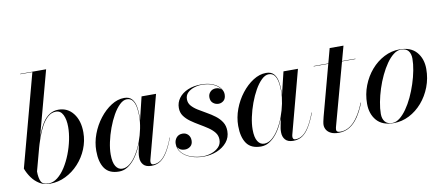

<svg xmlns="http://www.w3.org/2000/svg" viewBox="-68 -1013 2968 1287"><g transform="rotate(-10 1416.5 -370.0)"><path d="M183.5 10Q143 10 112.5 -8.8Q82 -27.5 60.8 -57.2Q39.5 -87 27.5 -120L196 -747.5H113.5V-750H290L111 -86Q111 -43.5 122.5 -18.5Q134 6.5 174 6.5Q206 6.5 235.2 -16.5Q264.5 -39.5 288.8 -77.5Q313 -115.5 331 -161.8Q349 -208 358.8 -255.5Q368.5 -303 368.5 -344Q368.5 -395 352.5 -427Q336.5 -459 305 -459Q275 -459 250.8 -438.2Q226.5 -417.5 207.5 -383Q188.5 -348.5 173.8 -306.8Q159 -265 147.5 -223H145Q160 -279.5 177.2 -325Q194.5 -370.5 215.2 -402.8Q236 -435 262.8 -452Q289.5 -469 323 -469Q386 -469 424.2 -419.8Q462.5 -370.5 462.5 -290.5Q462.5 -232 440.2 -178Q418 -124 379.2 -81.8Q340.5 -39.5 290.2 -14.8Q240 10 183.5 10Z M653.5 10Q586 10 556 -33Q526 -76 526 -152.5Q526 -210 547 -266.2Q568 -322.5 603.8 -368.5Q639.5 -414.5 683 -442.2Q726.5 -470 771 -470Q806 -470 823.5 -450Q841 -430 846.8 -398.2Q852.5 -366.5 852.5 -331.5Q852.5 -300.5 846.2 -263.5Q840 -226.5 828 -188.2Q816 -150 799 -114.5Q782 -79 759.8 -51Q737.5 -23 711 -6.5Q684.5 10 653.5 10ZM678 -5Q705.5 -5 731 -26.2Q756.5 -47.5 778.2 -82.8Q800 -118 816 -161Q832 -204 841 -248.5Q850 -293 850 -331.5Q850 -367 844.5 -395.5Q839 -424 825.5 -441Q812 -458 787 -458Q763 -458 738.5 -434.5Q714 -411 692.2 -372.8Q670.5 -334.5 653.5 -288.2Q636.5 -242 626.8 -196Q617 -150 617 -112Q617 -57.5 633.8 -31.2Q650.5 -5 678 -5ZM873.5 10Q836 10 818.8 -9.8Q801.5 -29.5 801.5 -60.5Q801.5 -69.5 802 -76.5Q802.5 -83.5 803.5 -88.5L816 -154.5L838.5 -229.5L851.5 -307L888.5 -460H987L873 -31.5Q871 -24 871 -16Q871 -8 875.2 -2.8Q879.5 2.5 889.5 2.5Q914.5 2.5 937 -12.5Q959.5 -27.5 981.5 -62.2Q1003.5 -97 1026 -155.5L1028 -154.5Q1006 -98 983.8 -61.5Q961.5 -25 935.2 -7.5Q909 10 873.5 10Z M1229.5 10Q1184.5 10 1145.5 -3.8Q1106.5 -17.5 1082.5 -43.8Q1058.5 -70 1058.5 -107Q1058.5 -131 1073.5 -148.8Q1088.5 -166.5 1115 -166.5Q1138 -166.5 1152.8 -151Q1167.5 -135.5 1167.5 -111Q1167.5 -85 1151.2 -71.8Q1135 -58.5 1113.5 -58.5Q1098.5 -58.5 1086.2 -63.8Q1074 -69 1066.8 -79.8Q1059.5 -90.5 1059.5 -107H1061.5Q1061.5 -69.5 1085 -44.2Q1108.5 -19 1146.5 -6Q1184.5 7 1226.5 7Q1254 7 1283 -2.8Q1312 -12.5 1332.2 -32.8Q1352.5 -53 1352.5 -84Q1352.5 -112 1336 -133Q1319.5 -154 1293 -171.8Q1266.5 -189.5 1236.8 -206.8Q1207 -224 1180.5 -243Q1154 -262 1137.5 -285.2Q1121 -308.5 1121 -340Q1121 -377 1143 -406.5Q1165 -436 1204.2 -452.8Q1243.5 -469.5 1295 -469.5Q1342.5 -469.5 1374.8 -455.5Q1407 -441.5 1423.2 -420.2Q1439.5 -399 1439.5 -377.5Q1439.5 -348.5 1424 -335Q1408.5 -321.5 1389 -321.5Q1368 -321.5 1351.5 -335Q1335 -348.5 1335 -375Q1335 -396.5 1349.8 -411.5Q1364.5 -426.5 1387.5 -426.5Q1410.5 -426.5 1424.5 -412.8Q1438.5 -399 1438.5 -377.5H1436.5Q1436.5 -399 1420.2 -419.5Q1404 -440 1373.5 -453.2Q1343 -466.5 1298.5 -466.5Q1273 -466.5 1246.5 -458Q1220 -449.5 1202.2 -432.2Q1184.5 -415 1184.5 -387.5Q1184.5 -362 1201 -343Q1217.5 -324 1243.8 -307.8Q1270 -291.5 1299.5 -275Q1329 -258.5 1355.2 -238.8Q1381.5 -219 1398 -193.2Q1414.5 -167.5 1414.5 -132Q1414.5 -88 1388.2 -56.2Q1362 -24.5 1319.8 -7.2Q1277.5 10 1229.5 10Z M1619.5 10Q1552 10 1522 -33Q1492 -76 1492 -152.5Q1492 -210 1513 -266.2Q1534 -322.5 1569.8 -368.5Q1605.5 -414.5 1649 -442.2Q1692.5 -470 1737 -470Q1772 -470 1789.5 -450Q1807 -430 1812.8 -398.2Q1818.5 -366.5 1818.5 -331.5Q1818.5 -300.5 1812.2 -263.5Q1806 -226.5 1794 -188.2Q1782 -150 1765 -114.5Q1748 -79 1725.8 -51Q1703.5 -23 1677 -6.5Q1650.5 10 1619.5 10ZM1644 -5Q1671.5 -5 1697 -26.2Q1722.5 -47.5 1744.2 -82.8Q1766 -118 1782 -161Q1798 -204 1807 -248.5Q1816 -293 1816 -331.5Q1816 -367 1810.5 -395.5Q1805 -424 1791.5 -441Q1778 -458 1753 -458Q1729 -458 1704.5 -434.5Q1680 -411 1658.2 -372.8Q1636.5 -334.5 1619.5 -288.2Q1602.5 -242 1592.8 -196Q1583 -150 1583 -112Q1583 -57.5 1599.8 -31.2Q1616.5 -5 1644 -5ZM1839.5 10Q1802 10 1784.8 -9.8Q1767.5 -29.5 1767.5 -60.5Q1767.5 -69.5 1768 -76.5Q1768.5 -83.5 1769.5 -88.5L1782 -154.5L1804.5 -229.5L1817.5 -307L1854.5 -460H1953L1839 -31.5Q1837 -24 1837 -16Q1837 -8 1841.2 -2.8Q1845.5 2.5 1855.5 2.5Q1880.5 2.5 1903 -12.5Q1925.5 -27.5 1947.5 -62.2Q1969.5 -97 1992 -155.5L1994 -154.5Q1972 -98 1949.8 -61.5Q1927.5 -25 1901.2 -7.5Q1875 10 1839.5 10Z M2149 10Q2116 10 2095.8 0Q2075.5 -10 2066 -26Q2056.5 -42 2056.5 -59.5Q2056.5 -68.5 2059.5 -83.5Q2062.5 -98.5 2066.5 -113.5L2186.5 -560H2280.5L2138 -38Q2136.5 -33 2135 -26.2Q2133.5 -19.5 2133.5 -12.5Q2133.5 4.5 2161.5 4.5Q2185 4.5 2207.5 -5.5Q2230 -15.5 2251 -36.2Q2272 -57 2291.2 -88.8Q2310.5 -120.5 2327.5 -163.5L2330 -163Q2308 -107 2281.8 -68.5Q2255.5 -30 2222.8 -10Q2190 10 2149 10ZM2060 -457.5V-460H2344V-457.5Z M2523 10Q2445.5 10 2407 -34.5Q2368.5 -79 2368.5 -149Q2368.5 -213.5 2391 -271.5Q2413.5 -329.5 2452 -374Q2490.5 -418.5 2540.5 -444.2Q2590.5 -470 2645 -470Q2722.5 -470 2761.2 -424.8Q2800 -379.5 2800 -310Q2800 -245.5 2777.8 -187.8Q2755.5 -130 2717 -85.5Q2678.5 -41 2628.5 -15.5Q2578.5 10 2523 10ZM2513.5 7.5Q2539 7.5 2564 -12Q2589 -31.5 2612.2 -64.5Q2635.5 -97.5 2655 -139Q2674.5 -180.5 2689.2 -225.8Q2704 -271 2712.2 -314.5Q2720.5 -358 2720.5 -394Q2720.5 -428 2704.5 -447.5Q2688.5 -467 2654 -467Q2629 -467 2603.8 -447.5Q2578.5 -428 2555.5 -395Q2532.5 -362 2512.8 -320.5Q2493 -279 2478.5 -233.8Q2464 -188.5 2455.8 -145.2Q2447.5 -102 2447.5 -65.5Q2447.5 -32.5 2463.8 -12.5Q2480 7.5 2513.5 7.5Z"/></g></svg>

Font: Bodoni Moda 72pt Medium
Style: Italic
Weight: 500
Italic angle: -13°
Designer: Owen Earl
Foundry: indestructible type
Version: Version 2.004